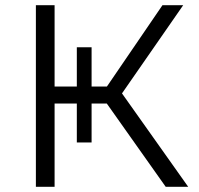

<svg xmlns="http://www.w3.org/2000/svg" viewBox="-20 -720 767 740"><path d="M618.7 0 371.7 -349.1 432.2 -385.4 705.4 0ZM118.3 0V-700H190.4V0ZM167.7 -320.9V-386.4H420.9V-320.9ZM276.1 -170.9V-537.9H333V-170.9ZM437.8 -342.2 370 -354.2 606.2 -700H686.1Z"/></svg>

Font: Montserrat Thin
Style: Regular
Weight: 100
Designer: Julieta Ulanovsky
Foundry: Julieta Ulanovsky
Version: Version 9.000